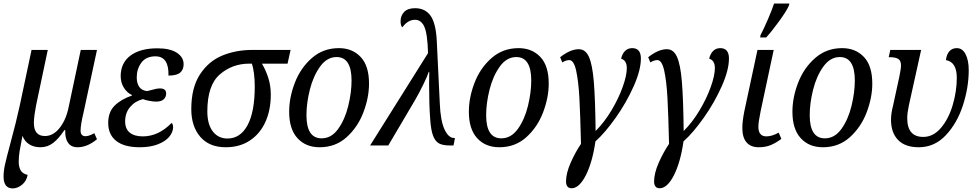

<svg xmlns="http://www.w3.org/2000/svg" viewBox="-26 -816 5483 1077"><path d="M-6 174Q-6 143 2 107Q10 71 31 -7Q65 -132 85 -225L151 -536H242L176 -223Q172 -203 168 -175Q164 -147 164 -127Q164 -53 226 -53Q273 -53 309 -99Q345 -145 359 -215L427 -536H518L442 -182Q426 -116 426 -82Q426 -68 433 -60Q440 -52 453 -52Q474 -52 503 -69L518 -35Q464 10 409 10Q373 10 355.5 -15.5Q338 -41 340 -86H335Q304 -39 272.5 -14.5Q241 10 201 10Q164 10 138 -6.5Q112 -23 100 -54Q89 2 84 32Q79 62 79 91Q79 122 90.5 140.5Q102 159 129 165Q123 199 98.5 219.5Q74 240 46 241Q-6 241 -6 174Z M581 -126Q581 -188 617 -223.5Q653 -259 714 -280V-283Q686 -296 668.5 -324.5Q651 -353 651 -389Q651 -463 705.5 -504Q760 -545 857 -545Q928 -545 966 -520Q1004 -495 1004 -456Q1004 -425 984.5 -408.5Q965 -392 919 -392Q922 -500 846 -500Q793 -500 767 -464.5Q741 -429 741 -382Q741 -348 755.5 -328Q770 -308 799 -305L819 -310Q853 -320 871 -320Q906 -320 906 -292Q906 -271 892 -258.5Q878 -246 849 -246Q834 -246 810.5 -250.5Q787 -255 776 -260Q732 -249 704 -216Q676 -183 676 -135Q676 -93 702 -72Q728 -51 775 -51Q863 -51 936 -126Q940 -125 942.5 -118Q945 -111 945 -103Q945 -75 923.5 -49Q902 -23 859.5 -6.5Q817 10 758 10Q671 10 626 -25.5Q581 -61 581 -126Z M1047 -204Q1047 -323 1095 -397.5Q1143 -472 1220 -504Q1297 -536 1390 -536H1604L1587 -459H1443Q1462 -429 1477.5 -383.5Q1493 -338 1493 -285Q1493 -199 1463 -132.5Q1433 -66 1376 -28Q1319 10 1240 10Q1148 10 1097.5 -48.5Q1047 -107 1047 -204ZM1403 -332Q1403 -371 1398.5 -405Q1394 -439 1387 -459H1372Q1277 -459 1207 -398.5Q1137 -338 1137 -191Q1137 -119 1167.5 -79Q1198 -39 1250 -39Q1322 -39 1362.5 -113.5Q1403 -188 1403 -332Z M1596 -189Q1596 -269 1628 -352Q1660 -435 1723.5 -490.5Q1787 -546 1875 -546Q1950 -546 1997 -496.5Q2044 -447 2044 -347Q2044 -269 2012.5 -186Q1981 -103 1918.5 -46.5Q1856 10 1767 10Q1689 10 1642.5 -41Q1596 -92 1596 -189ZM1946 -364Q1946 -496 1862 -496Q1808 -496 1769.5 -442.5Q1731 -389 1712 -313Q1693 -237 1693 -170Q1693 -40 1778 -40Q1833 -40 1871 -93Q1909 -146 1927.5 -222Q1946 -298 1946 -364Z M2375 -518Q2372 -626 2354.5 -665.5Q2337 -705 2302 -705Q2262 -705 2231 -663Q2226 -666 2223.5 -675.5Q2221 -685 2221 -697Q2221 -728 2241 -749Q2261 -770 2302 -770Q2359 -770 2389 -728Q2419 -686 2424 -587L2441 -236Q2445 -138 2467.5 -90Q2490 -42 2521 -42H2526L2518 0H2498Q2459 0 2437.5 -11Q2416 -22 2403.5 -54Q2391 -86 2387 -150Q2381 -228 2381 -347L2382 -413H2379Q2372 -390 2348.5 -342Q2325 -294 2303 -256L2152 0H2050Z M2604 -189Q2604 -269 2636 -352Q2668 -435 2731.5 -490.5Q2795 -546 2883 -546Q2958 -546 3005 -496.5Q3052 -447 3052 -347Q3052 -269 3020.5 -186Q2989 -103 2926.5 -46.5Q2864 10 2775 10Q2697 10 2650.5 -41Q2604 -92 2604 -189ZM2954 -364Q2954 -496 2870 -496Q2816 -496 2777.5 -442.5Q2739 -389 2720 -313Q2701 -237 2701 -170Q2701 -40 2786 -40Q2841 -40 2879 -93Q2917 -146 2935.5 -222Q2954 -298 2954 -364Z M3149 203Q3149 156 3175 97Q3201 38 3233 -9Q3229 -175 3224 -267Q3219 -359 3206 -419Q3193 -479 3167 -479Q3150 -479 3128 -466L3116 -495Q3173 -540 3221 -540Q3258 -540 3277.5 -497Q3297 -454 3305 -357Q3313 -260 3315 -81Q3364 -130 3404 -197Q3444 -264 3467 -328.5Q3490 -393 3490 -434Q3490 -477 3458 -487Q3465 -516 3481 -531Q3497 -546 3520 -546Q3569 -546 3569 -488Q3569 -423 3528.5 -332Q3488 -241 3428 -156Q3368 -71 3314 -23Q3297 95 3260 167.5Q3223 240 3180 240Q3164 240 3156.5 229.5Q3149 219 3149 203Z M3643 203Q3643 156 3669 97Q3695 38 3727 -9Q3723 -175 3718 -267Q3713 -359 3700 -419Q3687 -479 3661 -479Q3644 -479 3622 -466L3610 -495Q3667 -540 3715 -540Q3752 -540 3771.5 -497Q3791 -454 3799 -357Q3807 -260 3809 -81Q3858 -130 3898 -197Q3938 -264 3961 -328.5Q3984 -393 3984 -434Q3984 -477 3952 -487Q3959 -516 3975 -531Q3991 -546 4014 -546Q4063 -546 4063 -488Q4063 -423 4022.5 -332Q3982 -241 3922 -156Q3862 -71 3808 -23Q3791 95 3754 167.5Q3717 240 3674 240Q3658 240 3650.5 229.5Q3643 219 3643 203Z M4138 -98Q4138 -134 4149 -191L4223 -536H4314L4241 -194Q4228 -131 4228 -105Q4228 -51 4273 -51Q4304 -51 4342 -72L4357 -37Q4326 -14 4297 -2Q4268 10 4230 10Q4185 10 4161.5 -17.5Q4138 -45 4138 -98ZM4240 -619Q4258 -653 4281.5 -707.5Q4305 -762 4316 -796H4402L4399 -784Q4387 -756 4345.5 -698.5Q4304 -641 4272 -606H4238Z M4419 -189Q4419 -269 4451 -352Q4483 -435 4546.5 -490.5Q4610 -546 4698 -546Q4773 -546 4820 -496.5Q4867 -447 4867 -347Q4867 -269 4835.5 -186Q4804 -103 4741.5 -46.5Q4679 10 4590 10Q4512 10 4465.5 -41Q4419 -92 4419 -189ZM4769 -364Q4769 -496 4685 -496Q4631 -496 4592.5 -442.5Q4554 -389 4535 -313Q4516 -237 4516 -170Q4516 -40 4601 -40Q4656 -40 4694 -93Q4732 -146 4750.5 -222Q4769 -298 4769 -364Z M4972 -144Q4972 -163 4975 -182.5Q4978 -202 4984 -226L5019 -387Q5028 -430 5028 -449Q5028 -476 5012.5 -485.5Q4997 -495 4968 -495H4959L4968 -536H5141L5072 -224Q5063 -182 5063 -153Q5063 -48 5153 -48Q5209 -48 5252 -98.5Q5295 -149 5318 -226.5Q5341 -304 5341 -380Q5341 -468 5280 -479Q5284 -511 5299.5 -528.5Q5315 -546 5341 -546Q5373 -546 5390.5 -511.5Q5408 -477 5408 -423Q5408 -326 5375.5 -225.5Q5343 -125 5279.5 -57.5Q5216 10 5128 10Q5051 10 5011.5 -31Q4972 -72 4972 -144Z"/></svg>

Font: Noto Serif Narrow
Style: Italic
Weight: 400
Width: 4
Italic angle: -12°
Designer: Monotype Design Team
Foundry: Monotype Imaging Inc.
Version: Version 1.001